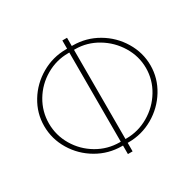

<svg xmlns="http://www.w3.org/2000/svg" viewBox="-171 -960 1188 1171"><g transform="rotate(-30 423.5 -375.0)"><path d="M407 -35H400Q306 -35 225.5 -82Q145 -129 97.5 -208Q50 -287 50 -378Q50 -468 97.5 -546Q145 -624 225.5 -670.5Q306 -717 399 -717H407V-775H440V-717H447Q541 -717 621.5 -670Q702 -623 749.5 -544Q797 -465 797 -375Q797 -285 749 -206.5Q701 -128 620.5 -81.5Q540 -35 447 -35H440V25H407ZM407 -62V-690H399Q315 -690 242 -647.5Q169 -605 126 -533Q83 -461 83 -377Q83 -293 126 -220.5Q169 -148 242 -105Q315 -62 400 -62ZM447 -62Q531 -62 604.5 -105Q678 -148 721.5 -220Q765 -292 765 -375Q765 -458 721 -530.5Q677 -603 604 -646.5Q531 -690 448 -690H440V-62Z"/></g></svg>

Font: Poiret One
Style: Regular
Weight: 400
Designer: Denis Masharov (denis.masharov@gmail.com), Cyreal (Charset Expansion)
Foundry: Denis Masharov
Version: Version 1.101